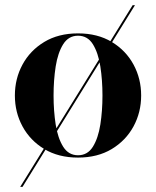

<svg xmlns="http://www.w3.org/2000/svg" viewBox="-20 -599 602 742"><path d="M37.5 -230Q37.5 -295 67 -349.5Q96.5 -404 151.2 -437Q206 -470 281.5 -470Q357 -470 411.8 -437Q466.5 -404 496 -349.5Q525.5 -295 525.5 -230Q525.5 -165 496 -110.5Q466.5 -56 411.8 -23Q357 10 281.5 10Q206 10 151.2 -23Q96.5 -56 67 -110.5Q37.5 -165 37.5 -230ZM187 -230Q187 -170.5 195.2 -117.8Q203.5 -65 224.2 -32Q245 1 281.5 1Q318.5 1 339 -32Q359.5 -65 367.8 -117.8Q376 -170.5 376 -230Q376 -289.5 367.8 -342.2Q359.5 -395 339 -428Q318.5 -461 281.5 -461Q245 -461 224.2 -428Q203.5 -395 195.2 -342.2Q187 -289.5 187 -230ZM492.5 -578.8H501.5L67 123.2H58Z"/></svg>

Font: Bodoni* 24pt
Style: Bold
Weight: 700
Version: Version 2.3